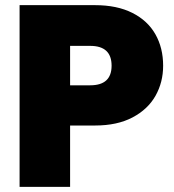

<svg xmlns="http://www.w3.org/2000/svg" viewBox="-20 -725 676 745"><path d="M613 -470Q613 -406 583.5 -353.5Q554 -301 494.5 -269.5Q435 -238 349 -238H252V0H56V-705H349Q434 -705 493.5 -675Q553 -645 583 -592Q613 -539 613 -470ZM330 -394Q413 -394 413 -470Q413 -547 330 -547H252V-394Z"/></svg>

Font: DVN-Poppins ExtBd
Style: Regular
Weight: 800
Designer: Ninad Kale (Devanagari), Jonny Pinhorn (Latin)
Foundry: Indian Type Foundry
Version: 4.004